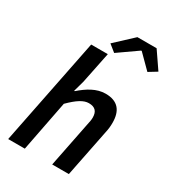

<svg xmlns="http://www.w3.org/2000/svg" viewBox="-208 -987 989 1099"><g transform="rotate(30 287.0 -437.5)"><path d="M22 0H132L197 -334C249 -386 286 -409 320 -409C361 -409 380 -389 380 -348C380 -333 377 -319 372 -296L313 0H423L485 -310C491 -336 493 -356 493 -379C493 -458 458 -504 376 -504C317 -504 264 -471 215 -428H211L231 -500L273 -706H163ZM301 -730 428 -819H432L520 -731L574 -764L498 -875H371L255 -767Z"/></g></svg>

Font: Source Sans Pro Semibold
Style: Italic
Weight: 600
Italic angle: -11°
Designer: Paul D. Hunt
Foundry: Adobe Systems Incorporated
Version: Version 3.006;hotconv 1.0.111;makeotfexe 2.5.65597